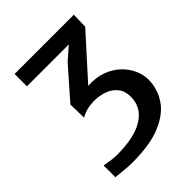

<svg xmlns="http://www.w3.org/2000/svg" viewBox="-211 -861 990 990"><g transform="rotate(-45 283.5 -366.5)"><path d="M174 10Q141 10 110.8 6.2Q80.5 2.5 58 1V-85Q80.5 -80.5 105.2 -77.2Q130 -74 144 -74Q274 -74 341 -116.8Q408 -159.5 408 -235Q408 -278 386.5 -304.5Q365 -331 331.2 -343Q297.5 -355 261 -355Q201.5 -355 161 -330L159 -428L304 -593L372 -653H67V-743H499L497 -658L292 -431Q351 -435 396.2 -418Q441.5 -401 472.5 -371.2Q503.5 -341.5 519.2 -305.5Q535 -269.5 535 -235Q535 -169.5 499.2 -113.8Q463.5 -58 384.2 -24Q305 10 174 10Z"/></g></svg>

Font: Merriweather Sans
Style: Regular
Weight: 400
Designer: Eben Sorkin
Foundry: Eben Sorkin
Version: Version 1.008; ttfautohint (v1.7.19-72a1) -l 8 -r 50 -G 200 